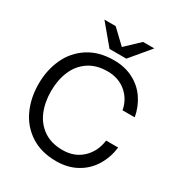

<svg xmlns="http://www.w3.org/2000/svg" viewBox="-214 -1070 1147 1227"><g transform="rotate(30 360.0 -457.0)"><path d="M38 -360Q38 -463 77 -547.5Q116 -632 193.5 -682Q271 -732 381 -732Q461 -732 523.5 -700Q586 -668 625 -611Q664 -554 677 -482H587Q573 -557 517.5 -603.5Q462 -650 381 -650Q298 -650 241.5 -611.5Q185 -573 157.5 -507.5Q130 -442 130 -360Q130 -278 157.5 -212.5Q185 -147 241.5 -108.5Q298 -70 381 -70Q468 -70 525 -123.5Q582 -177 593 -262H682Q672 -184 633.5 -121.5Q595 -59 530 -23.5Q465 12 381 12Q271 12 193.5 -38Q116 -88 77 -172.5Q38 -257 38 -360ZM197 -926H280L381 -830L482 -926H565L443 -780H319Z"/></g></svg>

Font: Aspekta 400
Style: Regular
Weight: 400
Designer: Ivo Dolenc
Version: Version 2.000